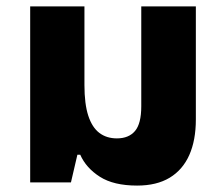

<svg xmlns="http://www.w3.org/2000/svg" viewBox="-20 -568 694 598"><path d="M407 10Q334 10 291 -17.5Q248 -45 230 -86H221L201 0H74V-548H243V-303Q243 -244 255 -207.5Q267 -171 289.5 -154Q312 -137 344 -137Q381 -137 400.5 -160Q420 -183 420 -237V-548H590V-196Q590 -131 569.5 -85Q549 -39 508.5 -14.5Q468 10 407 10Z"/></svg>

Font: Noto Sans Thai ExtraBold
Style: Regular
Weight: 800
Version: Version 2.001